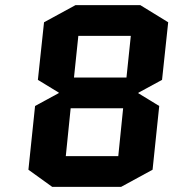

<svg xmlns="http://www.w3.org/2000/svg" viewBox="-20 -725 695 750"><path d="M237 -115H442L461 -302H256ZM269 -422H474L491 -585H286ZM453 5H184L91 -62L117 -311L209 -361L210 -363L128 -413L152 -638L275 -705H528L637 -638L613 -413L521 -363L520 -361L602 -311L576 -62Z"/></svg>

Font: Quantico
Style: Bold Italic
Weight: 700
Italic angle: -12°
Designer: Matt Desmond
Foundry: MADtype
Version: Version 2.002